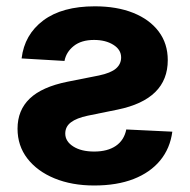

<svg xmlns="http://www.w3.org/2000/svg" viewBox="-20 -568 594 599"><path d="M47.4 -385.7Q56.2 -460 115 -504.2Q173.8 -548.3 275.9 -548.3Q344.7 -548.3 395.8 -527.8Q446.8 -507.3 475.1 -469.7Q503.4 -432.1 503.4 -380.4Q503.4 -319.3 464.4 -280.8Q425.3 -242.2 347.2 -226.1L253.4 -207Q218.8 -199.7 201.2 -186.3Q183.6 -172.9 183.6 -151.4Q183.6 -127 208.5 -111.1Q233.4 -95.2 273.9 -95.2Q315.4 -95.2 341.3 -112.8Q367.2 -130.4 374 -164.1L517.6 -157.2Q510.7 -105 479.7 -67.4Q448.7 -29.8 396.7 -9.5Q344.7 10.7 273.9 10.7Q204.1 10.7 150.1 -11.5Q96.2 -33.7 65.4 -73.5Q34.7 -113.3 34.7 -166.5Q34.7 -224.1 72.8 -260.5Q110.8 -296.9 190.4 -313L288.6 -332.5Q325.7 -340.3 341.8 -354.2Q357.9 -368.2 357.9 -388.7Q357.9 -413.1 333.7 -428.2Q309.6 -443.4 273.4 -443.4Q233.9 -443.4 210.2 -424.6Q186.5 -405.8 181.2 -377.9Z"/></svg>

Font: Inter 17pt
Style: Bold
Weight: 700
Version: Version 4.001;git-66647c0bb